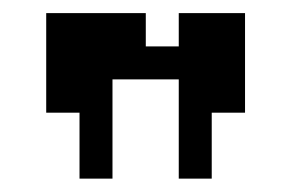

<svg xmlns="http://www.w3.org/2000/svg" viewBox="-20 -720 440 290"><path d="M250 -450.2V-600.1H149.9V-450.2H100.1V-549.8H49.8V-700.2H200.2V-649.9H250V-700.2H350.1V-549.8H299.8V-450.2Z"/></svg>

Font: Redaction 50
Style: Bold
Weight: 700
Designer: Jeremy Mickel / Forest Young
Foundry: MCKL
Version: Version 2.001;hotconv 1.0.113;makeotfexe 2.5.65598 DEVELOPME